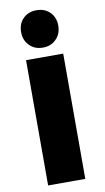

<svg xmlns="http://www.w3.org/2000/svg" viewBox="-104 -1010 581 1058"><g transform="rotate(-10 186.5 -481.0)"><path d="M76 -701V0H284V-701ZM255 -933C236 -952 211 -962 180 -962C149 -962 124 -952 105 -933C86 -914 76 -889 76 -858C76 -827 86 -802 105 -783C124 -763 149 -753 180 -753C211 -753 236 -763 255 -783C274 -802 284 -827 284 -858C284 -889 274 -914 255 -933Z"/></g></svg>

Font: Argentum Sans ExtraBold
Style: Regular
Weight: 800
Designer: Julieta Ulanovsky
Foundry: Julieta Ulanovsky
Version: Version 5.001;February 15, 2019;FontCreator 11.5.0.2425 64-b